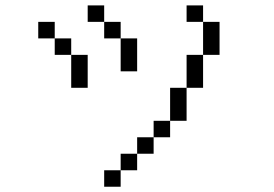

<svg xmlns="http://www.w3.org/2000/svg" viewBox="-20 -708 1040 728"><path d="M437.5 -62.5H375V0H437.5ZM437.5 -62.5H500V-125H437.5ZM500 -125H562.5V-187.5H500ZM562.5 -187.5H625V-250H562.5ZM625 -250H687.5Q687.5 -250 687.5 -375H625Q625 -375 625 -250ZM687.5 -375H750Q750 -375 750 -500H687.5Q687.5 -500 687.5 -375ZM250 -500Q250 -500 250 -375H312.5Q312.5 -375 312.5 -500ZM250 -500V-562.5H187.5V-500ZM437.5 -562.5Q437.5 -562.5 437.5 -437.5H500Q500 -437.5 500 -562.5ZM750 -500H812.5Q812.5 -500 812.5 -625H750Q750 -625 750 -500ZM187.5 -562.5V-625H125V-562.5ZM437.5 -562.5V-625H375V-562.5ZM375 -625V-687.5H312.5V-625ZM750 -625V-687.5H687.5V-625Z"/></svg>

Font: Unifont
Style: Regular
Weight: 500
Version: Version 15.1.04